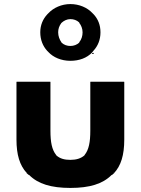

<svg xmlns="http://www.w3.org/2000/svg" viewBox="-20 -902 692 944"><path d="M442 -641C441 -636 432 -635 432 -641L442 -642ZM62 -500 61 -499V-216C61 -141 77 -89 111 -52V-54V-51L114 -48L121 -42H122L124 -41C167 2 231 22 326 22C421 22 485 2 528 -41L530 -42H531L538 -48L540 -50V-54V-50C575 -87 591 -140 591 -216V-499L590 -500H425L424 -499V-259C424 -204 417 -166 396 -140L395 -138C378 -123 355 -116 326 -116C297 -116 275 -122 257 -138L256 -140C235 -166 228 -204 228 -259V-499L227 -500ZM284 -791C294 -800 309 -808 326 -808C342 -808 357 -803 369 -792L370 -790V-789C379 -778 386 -761 386 -743C386 -726 381 -708 370 -695V-694L369 -692C358 -682 343 -676 326 -676C310 -676 295 -681 283 -692L282 -694C273 -707 266 -724 266 -743C266 -760 271 -774 281 -788ZM218 -646C242 -620 281 -603 326 -603C370 -603 407 -617 433 -644L439 -652L440 -653C461 -676 474 -706 474 -743C474 -779 462 -808 441 -831L434 -838C409 -865 369 -882 326 -882C283 -882 243 -864 218 -837L212 -831C191 -808 178 -779 178 -743C178 -706 191 -675 212 -652ZM112 -49H111V-57V-56ZM115 -53H114ZM538 -53H537ZM541 -49H540V-55Z"/></svg>

Font: Hussar Woodtype
Style: SeBd
Weight: 900
Foundry: Cannot Into Space Fonts
Version: Version 1.07